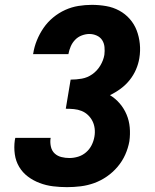

<svg xmlns="http://www.w3.org/2000/svg" viewBox="-20 -763 640 791"><path d="M256 8Q227 8 198.5 4.5Q170 1 143.5 -9Q117 -19 95 -35.5Q73 -52 59 -75.5Q45 -99 41 -127.5Q37 -156 41 -185L43 -195H189L188 -191Q186 -174 190 -157.5Q194 -141 205.5 -130.5Q217 -120 233 -116Q249 -112 266 -112Q284 -112 302 -117.5Q320 -123 334.5 -135.5Q349 -148 357.5 -165Q366 -182 369 -200Q372 -217 370 -233.5Q368 -250 361 -264Q354 -278 342.5 -289Q331 -300 316 -306Q301 -312 284.5 -313.5Q268 -315 251 -315L271 -435Q294 -435 317 -439Q340 -443 360 -457Q380 -471 393 -492.5Q406 -514 410 -537Q412 -553 410.5 -569Q409 -585 401 -597.5Q393 -610 378.5 -616.5Q364 -623 348 -623Q333 -623 317 -617Q301 -611 289.5 -599Q278 -587 271.5 -572Q265 -557 262 -541V-540H116L117 -543Q121 -570 132 -597Q143 -624 159.5 -648Q176 -672 199 -691Q222 -710 248.5 -722Q275 -734 303 -738.5Q331 -743 358 -743Q388 -743 417 -738Q446 -733 471 -719.5Q496 -706 514.5 -685Q533 -664 543 -638Q553 -612 556 -582.5Q559 -553 554 -523Q550 -499 540 -476Q530 -453 514 -433Q498 -413 477 -397.5Q456 -382 433 -371Q456 -357 473.5 -336.5Q491 -316 501.5 -291Q512 -266 514.5 -238Q517 -210 513 -181Q508 -153 496 -126Q484 -99 464.5 -76Q445 -53 420.5 -36Q396 -19 368.5 -9Q341 1 312.5 4.5Q284 8 256 8Z"/></svg>

Font: Iosevka Heavy Extended Oblique
Style: Regular
Weight: 900
Width: 7
Italic angle: -9°
Monospace: yes
Designer: Belleve Invis
Foundry: Belleve Invis
Version: Version 32.5.0; ttfautohint (v1.8.4)